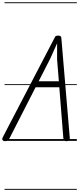

<svg xmlns="http://www.w3.org/2000/svg" viewBox="-45 -1246 699 1698"><path d="M0 2.5Q-9.5 2.5 -16.5 -1.5Q-23.5 -5.5 -24.8 -13.8Q-26 -22 -19.5 -34L431 -899Q439.5 -915.5 444.2 -923.2Q449 -931 468.5 -931Q484.5 -931 490.8 -925.5Q497 -920 497.5 -910L572 -28Q573.5 -13.5 568 -5.5Q562.5 2.5 546 2.5Q526.5 2.5 521.2 -6.8Q516 -16 515 -27L479.5 -474H269.5L43 -30.5Q33 -10.5 26 -4Q19 2.5 0 2.5ZM297 -527.5H475.5L460 -719.5V-863L400 -729ZM0 2.5Q-9.5 2.5 -16.5 -1.5Q-23.5 -5.5 -24.8 -13.8Q-26 -22 -19.5 -34L431 -899Q439.5 -915.5 444.2 -923.2Q449 -931 468.5 -931Q484.5 -931 490.8 -925.5Q497 -920 497.5 -910L572 -28Q573.5 -13.5 568 -5.5Q562.5 2.5 546 2.5Q526.5 2.5 521.2 -6.8Q516 -16 515 -27L479.5 -474H269.5L43 -30.5Q33 -10.5 26 -4Q19 2.5 0 2.5ZM297 -527.5H475.5L460 -719.5V-863L400 -729ZM-5 424.5H634.5V432.5H-5ZM-5 -16H634.5V0H-5ZM-5 -501.5H634.5V-493.5H-5ZM-5 -1226H634.5V-1218H-5Z"/></svg>

Font: Edu AU VIC WA NT Guides
Style: Regular
Weight: 400
Designer: Tina and Corey Anderson, Eben Sorkin, Mirko Velimirovic
Foundry: Google for Education
Version: Version 1.001